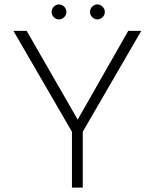

<svg xmlns="http://www.w3.org/2000/svg" viewBox="-20 -850 701 870"><path d="M620 -710 355 -253V0H306V-253L41 -710H101L332 -308L561 -710ZM247 -830Q260 -830 270.5 -820Q281 -810 281 -796Q281 -782 270.5 -772Q260 -762 247 -762Q234 -762 224 -772Q214 -782 214 -796Q214 -810 224 -820Q234 -830 247 -830ZM422 -830Q434 -830 444.5 -820Q455 -810 455 -796Q455 -782 444.5 -772Q434 -762 422 -762Q408 -762 398 -772Q388 -782 388 -796Q388 -810 398 -820Q408 -830 422 -830Z"/></svg>

Font: Josefin Sans Light
Style: Regular
Weight: 300
Designer: Santiago Orozco
Foundry: Typemade
Version: Version 2.000